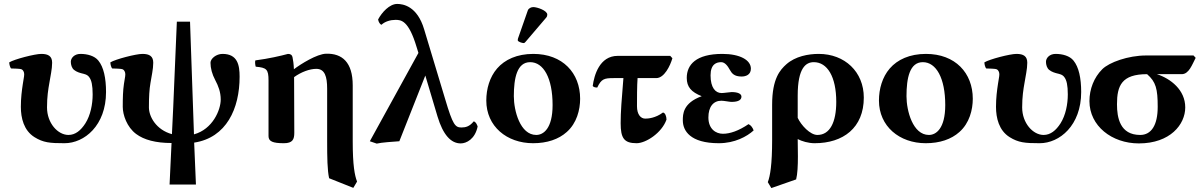

<svg xmlns="http://www.w3.org/2000/svg" viewBox="-20 -718 6117 976"><path d="M519 -250C519 -321 507 -377 480 -410C461 -434 424 -444 389 -444C358 -444 340 -423 340 -404C340 -389 345 -372 356 -363C369 -352 388 -347 396 -345C407 -342 424 -340 434 -325C445 -310 451 -285 451 -238C451 -188 440 -132 414 -91C391 -55 363 -32 328 -32C274 -32 219 -92 219 -172C219 -226 225 -263 231 -297C236 -330 245 -366 245 -399C245 -432 226 -444 190 -444C157 -444 53 -417 27 -401C27 -391 31 -376 36 -370C49 -369 82 -370 91 -365C97 -362 103 -352 103 -341C103 -326 99 -316 96 -291C91 -258 86 -220 86 -175C86 -118 101 -55 155 -21C200 7 233 10 308 10C409 10 519 -80 519 -250Z M604 -175C604 -134 625 -72 672 -37C712 -7 772 9 852 9L842 220H976C973 151 970 77 967 7C1131 -18 1198 -166 1198 -328C1198 -387 1188 -444 1111 -444C1079 -444 1050 -420 1050 -399C1050 -372 1058 -341 1074 -311C1090 -281 1102 -250 1102 -212C1102 -159 1061 -61 966 -35L946 -608H879C871 -439 863 -205 854 -36C774 -58 737 -125 737 -172C737 -226 739 -263 745 -297C750 -330 759 -366 759 -399C759 -432 740 -444 704 -444C671 -444 567 -417 541 -401C541 -391 545 -376 550 -370C563 -369 596 -370 605 -365C611 -362 617 -352 617 -341C617 -326 613 -316 610 -291C605 -258 604 -220 604 -175Z M1476 -43C1476 -43 1475 -229 1475 -321V-326C1511 -352 1554 -368 1588 -368C1631 -368 1643 -329 1643 -267V0C1643 83 1644 147 1653 188L1776 237L1795 205C1783 173 1773 124 1773 0V-284C1773 -402 1719 -447 1638 -445C1591 -444 1508 -392 1474 -366C1473 -393 1470 -413 1467 -427C1465 -438 1458 -444 1444 -444C1407 -434 1347 -420 1278 -411C1275 -403 1278 -384 1280 -379C1335 -374 1345 -366 1345 -309C1345 -215 1345 -26 1345 -26C1345 1 1367 10 1423 10C1468 10 1476 -10 1476 -43Z M2408 -75C2405 -84 2399 -99 2388 -101C2367 -75 2347 -70 2326 -70C2294 -70 2282 -82 2243 -214L2136 -569C2101 -687 2029 -698 1999 -698C1960 -698 1921 -655 1902 -619C1904 -606 1912 -594 1919 -592C1937 -609 1965 -617 1990 -617C2018 -617 2057 -616 2098 -478L2107 -449L1860 0L1895 12C1918 6 1983 2 2010 0L2142 -334L2204 -126C2232 -33 2272 11 2322 11C2351 11 2395 -11 2408 -75Z M2452 -207C2452 -76 2556 10 2690 10C2761 10 2820 -10 2861 -47C2912 -92 2929 -160 2929 -216C2929 -347 2840 -444 2691 -444C2608 -444 2546 -415 2507 -370C2469 -326 2452 -266 2452 -207ZM2675 -402C2743 -402 2789 -321 2789 -184C2789 -64 2742 -32 2706 -32C2624 -32 2592 -155 2592 -229C2592 -321 2608 -402 2675 -402ZM2691 -682C2680 -682 2667 -676 2663 -665L2613 -522C2612 -519 2612 -514 2612 -513C2612 -506 2634 -499 2642 -499C2646 -499 2650 -503 2653 -507L2757 -629C2761 -634 2762 -639 2762 -644C2762 -664 2711 -682 2691 -682Z M3149 -321C3140 -212 3135 -150 3135 -92C3135 -16 3152 10 3216 10C3263 10 3344 -42 3368 -110C3368 -127 3361 -145 3350 -146C3311 -117 3273 -115 3260 -115C3237 -115 3218 -136 3218 -178C3218 -210 3218 -285 3221 -321H3316C3357 -321 3387 -384 3398 -422L3387 -434H3120C3027 -434 3000 -334 2993 -281C2997 -275 3006 -273 3016 -273C3037 -317 3051 -321 3100 -321Z M3581 -121C3581 -175 3606 -206 3647 -206C3660 -206 3689 -200 3698 -200C3737 -200 3749 -212 3749 -227C3749 -241 3731 -250 3699 -250C3691 -250 3661 -245 3648 -245C3617 -245 3592 -272 3592 -335C3592 -393 3623 -402 3646 -402C3665 -402 3679 -383 3690 -363C3700 -345 3712 -329 3750 -329C3770 -329 3797 -337 3797 -369C3797 -413 3741 -444 3652 -444C3518 -444 3471 -389 3471 -322C3471 -276 3494 -250 3547 -229C3451 -194 3451 -137 3451 -106C3451 -54 3488 10 3634 10C3715 10 3777 -24 3811 -55C3806 -69 3798 -81 3785 -87C3735 -53 3691 -38 3655 -38C3619 -38 3581 -62 3581 -121Z M4027 194C4034 167 4036 124 4036 77C4036 48 4035 17 4035 -11C4056 0 4089 10 4121 10C4266 10 4371 -68 4371 -222C4371 -353 4274 -444 4142 -444C4089 -444 4023 -432 3977 -391C3946 -363 3905 -319 3905 -186V-7C3905 118 3895 177 3883 208L3901 238ZM4231 -200C4231 -97 4199 -32 4135 -32C4098 -32 4052 -82 4035 -119V-232C4035 -374 4077 -402 4117 -402C4185 -402 4231 -329 4231 -200Z M4448 -207C4448 -76 4552 10 4686 10C4757 10 4816 -10 4857 -47C4908 -92 4925 -160 4925 -216C4925 -347 4836 -444 4687 -444C4604 -444 4542 -415 4503 -370C4465 -326 4448 -266 4448 -207ZM4671 -402C4739 -402 4785 -321 4785 -184C4785 -64 4738 -32 4702 -32C4620 -32 4588 -155 4588 -229C4588 -321 4604 -402 4671 -402Z M5476 -250C5476 -321 5464 -377 5437 -410C5418 -434 5381 -444 5346 -444C5315 -444 5297 -423 5297 -404C5297 -389 5302 -372 5313 -363C5326 -352 5345 -347 5353 -345C5364 -342 5381 -340 5391 -325C5402 -310 5408 -285 5408 -238C5408 -188 5397 -132 5371 -91C5348 -55 5320 -32 5285 -32C5231 -32 5176 -92 5176 -172C5176 -226 5182 -263 5188 -297C5193 -330 5202 -366 5202 -399C5202 -432 5183 -444 5147 -444C5114 -444 5010 -417 4984 -401C4984 -391 4988 -376 4993 -370C5006 -369 5039 -370 5048 -365C5054 -362 5060 -352 5060 -341C5060 -326 5056 -316 5053 -291C5048 -258 5043 -220 5043 -175C5043 -118 5058 -55 5112 -21C5157 7 5190 10 5265 10C5366 10 5476 -80 5476 -250Z M5987 -341C6024 -341 6040 -390 6058 -424L6047 -436H5806C5715 -436 5618 -401 5583 -366C5541 -324 5518 -265 5518 -204C5518 -78 5632 11 5769 11C5928 11 6005 -85 6005 -172C6005 -261 5931 -318 5861 -341ZM5776 -32C5673 -32 5658 -120 5658 -188C5658 -283 5682 -341 5811 -341C5856 -302 5865 -266 5865 -175C5865 -81 5832 -32 5776 -32Z"/></svg>

Font: Libertinus Serif
Style: Bold
Weight: 700
Designer: Philipp H. Poll, Khaled Hosny
Foundry: Caleb Maclennan
Version: Version 7.050;RELEASE